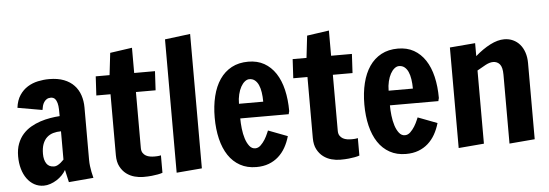

<svg xmlns="http://www.w3.org/2000/svg" viewBox="-49 -898 3030 1059"><g transform="rotate(-5 1465.5 -368.5)"><path d="M27.3 -159.7Q27.3 -199.7 38.8 -229.7Q50.3 -259.8 69.6 -281.5Q88.9 -303.2 114.3 -317.9Q139.6 -332.5 167.2 -341.6Q194.8 -350.6 222.7 -355.2Q250.5 -359.9 274.9 -361.3Q274.9 -380.9 274.4 -399.7Q273.9 -418.5 270 -433.3Q266.1 -448.2 257.8 -457.5Q249.5 -466.8 234.4 -466.8Q221.7 -466.8 212.6 -461.2Q203.6 -455.6 197.5 -446.5Q191.4 -437.5 188.2 -426Q185.1 -414.6 183.6 -403.3L46.9 -427.2Q52.2 -469.2 70.8 -496.8Q89.4 -524.4 115.5 -540.5Q141.6 -556.6 172.6 -563.2Q203.6 -569.8 234.4 -569.8Q282.2 -569.8 316.4 -556.4Q350.6 -543 372.6 -519.5Q394.5 -496.1 405 -464.6Q415.5 -433.1 415.5 -397V-106Q415.5 -89.4 417.7 -71.8Q419.9 -54.2 422.9 -39.6Q426.3 -22.5 430.7 -5.9L293.9 5.9L278.3 -63Q270 -47.9 256.6 -34.2Q243.2 -20.5 226.6 -10Q210 0.5 191.4 6.8Q172.9 13.2 154.8 13.2Q126 13.2 102.5 0.2Q79.1 -12.7 62.3 -35.9Q45.4 -59.1 36.4 -90.6Q27.3 -122.1 27.3 -159.7ZM165 -161.6Q165 -128.4 178.5 -107.9Q191.9 -87.4 220.7 -87.4Q230.5 -87.4 240 -92.5Q249.5 -97.7 257.3 -104Q266.1 -111.3 274.9 -120.6V-277.3Q251.5 -277.3 231.4 -271.5Q211.4 -265.6 196.5 -252Q181.6 -238.3 173.3 -216.1Q165 -193.8 165 -161.6Z M568.8 -562.5 583 -684.6 705.1 -702.1V-562.5H820.3L814.5 -457H705.6V-147Q705.6 -130.4 712.4 -119.9Q719.2 -109.4 729.7 -103.5Q740.2 -97.7 752.9 -95.7Q765.6 -93.8 777.3 -93.8Q792.5 -93.8 802.2 -95.2Q807.6 -96.2 812.5 -97.2V-0.5Q801.8 3.4 786.1 6.3Q772.9 8.8 752.9 11Q732.9 13.2 705.1 13.2Q682.1 13.2 657.5 6.6Q632.8 0 612.3 -15.4Q591.8 -30.8 578.4 -56.2Q564.9 -81.5 564.9 -119.1V-457H486.3L492.2 -562.5Z M890.6 -732.4 1031.2 -750V-5.9L890.6 5.9Z M1266.1 -261.7Q1266.1 -235.4 1269.5 -205.1Q1272.9 -174.8 1281 -149.4Q1289.1 -124 1302.2 -107.2Q1315.4 -90.3 1334.5 -90.3Q1351.1 -90.3 1364.7 -103.5Q1378.4 -116.7 1388.7 -133.3Q1398.9 -149.9 1405 -164.6Q1411.1 -179.2 1412.6 -182.1L1519 -141.6Q1509.3 -107.4 1493.2 -79.1Q1477.1 -50.8 1454.1 -30.3Q1431.2 -9.8 1400.9 1.7Q1370.6 13.2 1332 13.2Q1280.8 13.2 1241.9 -8.3Q1203.1 -29.8 1177.5 -68.4Q1151.9 -106.9 1138.9 -160.6Q1126 -214.4 1126 -278.3Q1126 -342.8 1139.2 -396.5Q1152.3 -450.2 1178.7 -488.8Q1205.1 -527.3 1244.6 -548.6Q1284.2 -569.8 1336.9 -569.8Q1387.2 -569.8 1424.8 -548.6Q1462.4 -527.3 1487.8 -488.8Q1513.2 -450.2 1525.9 -396.5Q1538.6 -342.8 1538.6 -278.3L1536.6 -271.5Q1535.6 -268.6 1535.2 -265.9Q1534.7 -263.2 1534.7 -261.7ZM1400.4 -342.8Q1400.4 -370.6 1396.7 -394.5Q1393.1 -418.5 1385.3 -435.8Q1377.4 -453.1 1365 -463.1Q1352.5 -473.1 1334.5 -473.1Q1321.8 -473.1 1309.3 -463.1Q1296.9 -453.1 1287.4 -435.8Q1277.8 -418.5 1272 -394.5Q1266.1 -370.6 1266.1 -342.8Z M1659.2 -562.5 1673.3 -684.6 1795.4 -702.1V-562.5H1910.6L1904.8 -457H1795.9V-147Q1795.9 -130.4 1802.7 -119.9Q1809.6 -109.4 1820.1 -103.5Q1830.6 -97.7 1843.3 -95.7Q1856 -93.8 1867.7 -93.8Q1882.8 -93.8 1892.6 -95.2Q1897.9 -96.2 1902.8 -97.2V-0.5Q1892.1 3.4 1876.5 6.3Q1863.3 8.8 1843.3 11Q1823.2 13.2 1795.4 13.2Q1772.5 13.2 1747.8 6.6Q1723.1 0 1702.6 -15.4Q1682.1 -30.8 1668.7 -56.2Q1655.3 -81.5 1655.3 -119.1V-457H1576.7L1582.5 -562.5Z M2094.7 -261.7Q2094.7 -235.4 2098.1 -205.1Q2101.6 -174.8 2109.6 -149.4Q2117.7 -124 2130.9 -107.2Q2144 -90.3 2163.1 -90.3Q2179.7 -90.3 2193.4 -103.5Q2207 -116.7 2217.3 -133.3Q2227.5 -149.9 2233.6 -164.6Q2239.7 -179.2 2241.2 -182.1L2347.7 -141.6Q2337.9 -107.4 2321.8 -79.1Q2305.7 -50.8 2282.7 -30.3Q2259.8 -9.8 2229.5 1.7Q2199.2 13.2 2160.6 13.2Q2109.4 13.2 2070.6 -8.3Q2031.7 -29.8 2006.1 -68.4Q1980.5 -106.9 1967.5 -160.6Q1954.6 -214.4 1954.6 -278.3Q1954.6 -342.8 1967.8 -396.5Q1981 -450.2 2007.3 -488.8Q2033.7 -527.3 2073.2 -548.6Q2112.8 -569.8 2165.5 -569.8Q2215.8 -569.8 2253.4 -548.6Q2291 -527.3 2316.4 -488.8Q2341.8 -450.2 2354.5 -396.5Q2367.2 -342.8 2367.2 -278.3L2365.2 -271.5Q2364.3 -268.6 2363.8 -265.9Q2363.3 -263.2 2363.3 -261.7ZM2229 -342.8Q2229 -370.6 2225.3 -394.5Q2221.7 -418.5 2213.9 -435.8Q2206.1 -453.1 2193.6 -463.1Q2181.2 -473.1 2163.1 -473.1Q2150.4 -473.1 2137.9 -463.1Q2125.5 -453.1 2116 -435.8Q2106.4 -418.5 2100.6 -394.5Q2094.7 -370.6 2094.7 -342.8Z M2733.4 -375.5Q2733.4 -417 2719.2 -433.6Q2705.1 -450.2 2682.1 -450.2Q2663.6 -450.2 2640.4 -438Q2617.2 -425.8 2592.8 -411.1V-5.9L2452.1 5.9V-550.8L2592.8 -562.5V-490.7Q2634.8 -527.3 2676.3 -548.6Q2717.8 -569.8 2753.9 -569.8Q2780.3 -569.8 2802.2 -559.8Q2824.2 -549.8 2840.1 -531.5Q2856 -513.2 2865 -486.8Q2874 -460.4 2874 -427.7V-5.9L2733.4 5.9Z"/></g></svg>

Font: Francois One
Style: Regular
Weight: 400
Designer: Vernon Adams
Foundry: vernon adams
Version: Version 1.000